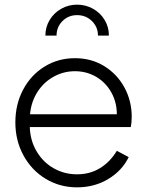

<svg xmlns="http://www.w3.org/2000/svg" viewBox="-20 -793 631 825"><path d="M46 -267Q46 -345 79.5 -408Q113 -471 171.5 -507Q230 -543 302 -543Q373 -543 428.5 -508.5Q484 -474 515 -416.5Q546 -359 546 -291Q546 -268 542 -247H108Q110 -188 138 -141.5Q166 -95 211.5 -69.5Q257 -44 311 -44Q367 -44 410.5 -71Q454 -98 482 -145L533 -118Q505 -60 445.5 -24Q386 12 311 12Q237 12 176.5 -24.5Q116 -61 81 -125Q46 -189 46 -267ZM482 -302Q482 -354 458 -396.5Q434 -439 393 -463Q352 -487 302 -487Q253 -487 210.5 -463.5Q168 -440 141 -398Q114 -356 109 -302ZM311 -773Q348 -773 379.5 -755.5Q411 -738 429.5 -707.5Q448 -677 448 -640H401Q401 -677 375 -702.5Q349 -728 311 -728Q274 -728 248.5 -702.5Q223 -677 223 -640H175Q175 -676 193 -706.5Q211 -737 242.5 -755Q274 -773 311 -773Z"/></svg>

Font: BLUETTI 2.0 Extralight
Style: Roman
Weight: 200
Designer: Stijn de Vries
Foundry: tokotype
Version: Version 2.005;October 31, 2023;FontCreator 14.0.0.2814 64-bi